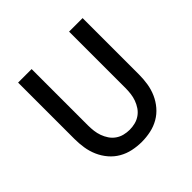

<svg xmlns="http://www.w3.org/2000/svg" viewBox="-142 -648 783 783"><g transform="rotate(-45 250.0 -256.0)"><path d="M250 8Q224 8 198 2.5Q172 -3 149.5 -16Q127 -29 110 -49Q93 -69 82.5 -93Q72 -117 68 -143Q64 -169 64 -195V-520H142V-195Q142 -179 144 -162.5Q146 -146 151.5 -131Q157 -116 166 -102.5Q175 -89 188.5 -79.5Q202 -70 218 -66Q234 -62 250 -62Q266 -62 282 -66Q298 -70 311.5 -79.5Q325 -89 334 -102.5Q343 -116 348.5 -131Q354 -146 356 -162.5Q358 -179 358 -195V-520H436V-195Q436 -169 432 -143Q428 -117 417.5 -93Q407 -69 390 -49Q373 -29 350.5 -16Q328 -3 302 2.5Q276 8 250 8Z"/></g></svg>

Font: Iosevka Term SS14
Style: Regular
Weight: 400
Monospace: yes
Designer: Belleve Invis
Foundry: Belleve Invis
Version: Version 24.1.1; ttfautohint (v1.8.4)